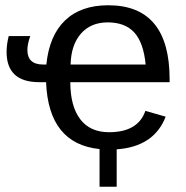

<svg xmlns="http://www.w3.org/2000/svg" viewBox="-20 -558 706 729"><path d="M624 -246H247Q247 -155 284.5 -105.5Q322 -56 394 -56Q504 -56 532 -137L609 -115Q565 -1 423 9V151H358V8Q164 -12 155 -246H129Q5 -246 5 -361Q5 -389 13 -421H95Q84 -391 84 -368Q84 -313 144 -313H156Q167 -423 227 -480.5Q287 -538 391 -538Q624 -538 624 -257ZM248 -313H533Q525 -396 490 -434.5Q455 -473 389 -473Q325 -473 287.5 -430.5Q250 -388 248 -313Z"/></svg>

Font: Libra Sans
Style: Regular
Weight: 400
Foundry: Context Ltd
Version: Version 1.002